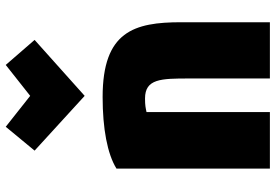

<svg xmlns="http://www.w3.org/2000/svg" viewBox="-162 -762 937 652"><g transform="rotate(-90 306.0 -435.5)"><path d="M202 -884 307 -801 412 -884 497 -786 307 -616 121 -786ZM557 13H366V-261C366 -357 365 -411 298 -411C274 -411 267 -409 252 -406V13H60V-508C110 -539 196 -555 303 -555C526 -555 557 -448 557 -288Z"/></g></svg>

Font: Repo Black
Style: Regular
Weight: 900
Designer: Stefan Peev
Foundry: Context Ltd
Version: Version 1.502